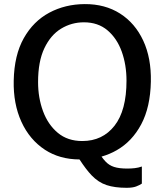

<svg xmlns="http://www.w3.org/2000/svg" viewBox="-20 -771 808 938"><path d="M598.5 146.5Q540.5 146.5 500.5 133.2Q460.5 120 427 85Q400 56.5 368.5 8Q271.5 7.5 200 -39Q124.5 -88.5 84.5 -176.2Q44.5 -264 47 -377Q49.5 -501.5 96.2 -584.5Q143 -667.5 220.8 -709Q298.5 -750.5 394 -751Q493 -751.5 566.5 -704.8Q640 -658 679.8 -572.5Q719.5 -487 717 -372Q714.5 -247.5 670 -163.8Q625.5 -80 550 -37Q515 -17 476 -6Q485.5 7.5 495 17.5Q512.5 36.5 537.2 44.5Q562 52.5 601.5 52.5Q620.5 52.5 638.2 50.5Q656 48.5 673 42.5V126Q662 133.5 645 140Q628 146.5 598.5 146.5ZM382 -82Q481 -82 539.5 -156.8Q598 -231.5 598 -377Q598 -454 574.8 -518.8Q551.5 -583.5 505.2 -622.8Q459 -662 390 -662Q329.5 -662 278.5 -631Q227.5 -600 196.8 -535.5Q166 -471 166 -370Q166 -293.5 190.2 -227.8Q214.5 -162 262.5 -122Q310.5 -82 382 -82Z"/></svg>

Font: Koeln Type Sans
Style: Regular
Weight: 400
Designer: Eben Sorkin
Foundry: Eben Sorkin
Version: Version 2.001